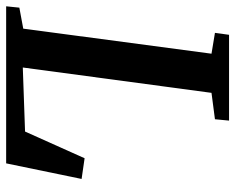

<svg xmlns="http://www.w3.org/2000/svg" viewBox="-92 -692 783 640"><g transform="rotate(90 300.0 -371.5)"><path d="M0.5 0 5 -44 75 -57 158.5 -684.5 89 -696 95.5 -743H381.5L377 -696L289 -684.5L204.5 -55.5L418 -63L507 -261.5L576 -251.5L524 0Z"/></g></svg>

Font: Merriweather 20pt SemiBold
Style: Italic
Weight: 600
Italic angle: -7.8°
Version: Version 2.101